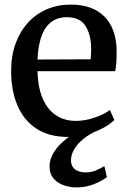

<svg xmlns="http://www.w3.org/2000/svg" viewBox="-20 -586 559 837"><path d="M277.5 11Q193.5 11 138.2 -25.5Q83 -62 55.8 -127Q28.5 -192 28.5 -276.5Q28.5 -342.5 48 -396Q67.5 -449.5 102.2 -487.5Q137 -525.5 184.5 -545.8Q232 -566 288.5 -566Q382.5 -566 434.2 -514.8Q486 -463.5 488.5 -367.5Q488.5 -337 487.2 -314.5Q486 -292 482 -275.5H143.5Q144.5 -227.5 155.2 -187.8Q166 -148 187 -119.2Q208 -90.5 238.8 -74.8Q269.5 -59 310 -59Q351.5 -59 393.8 -73.8Q436 -88.5 459 -106.5L478.5 -63Q460.5 -44.5 429 -27.8Q397.5 -11 358.2 0Q319 11 277.5 11ZM143.5 -326.5 375 -327.5Q376 -336.5 376.8 -348.8Q377.5 -361 377.5 -371Q377.5 -433 353.2 -472Q329 -511 271.5 -511Q245 -511 222.8 -501.5Q200.5 -492 183.5 -470.5Q166.5 -449 156.2 -413.5Q146 -378 143.5 -326.5ZM313 231Q287.5 231 260.5 222.5Q233.5 214 214.8 193.5Q196 173 196 138.5Q196 115.5 206.8 92.8Q217.5 70 236.2 49.5Q255 29 279.8 11.5Q304.5 -6 333.5 -17.5L364 -21.5L406.5 -17.5Q372 -3 345.8 17.8Q319.5 38.5 304.5 63Q289.5 87.5 289.5 113Q289.5 138.5 306.8 152Q324 165.5 353 165.5Q377 165.5 396 157.8Q415 150 435 138.5L446 186.5Q430 198 409.5 208.2Q389 218.5 364.8 224.8Q340.5 231 313 231Z"/></svg>

Font: Merriweather 28pt Medium
Style: Regular
Weight: 500
Version: Version 2.100